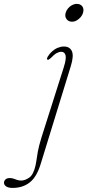

<svg xmlns="http://www.w3.org/2000/svg" viewBox="-135 -690 439 964"><path d="M220.5 -358 69.5 132.5Q49.5 198.5 14.2 226Q-21 253.5 -71.5 253.5Q-93 253.5 -104 246Q-115 238.5 -115 227.5Q-115 218.5 -107.8 211.2Q-100.5 204 -86 204Q-75.5 204 -67 207Q-58.5 210 -49.5 213.2Q-40.5 216.5 -28.5 216.5Q-9.5 216.5 11.8 201.8Q33 187 43.5 140.5Q45.5 130.5 47.2 120Q49 109.5 50.8 97.5Q52.5 85.5 55 71Q57.5 56.5 62 39.5Q66.5 22.5 73 1L185 -351.5Q199 -396 194 -413Q189 -430 172.5 -430Q161.5 -430 149.2 -423.2Q137 -416.5 120.5 -399Q114.5 -393.5 110.5 -391.2Q106.5 -389 103.5 -390.5Q100 -392 100.8 -395.8Q101.5 -399.5 104 -404.5Q113.5 -420.5 126.8 -432.2Q140 -444 155.5 -450.2Q171 -456.5 186 -456.5Q215 -456.5 225.8 -433.2Q236.5 -410 220.5 -358ZM226.5 -581Q209 -581 199.2 -594Q189.5 -607 194.5 -625Q198 -638 206.8 -648.2Q215.5 -658.5 227 -664.5Q238.5 -670.5 250.5 -670.5Q269 -670.5 278.2 -658Q287.5 -645.5 282 -626.5Q279 -614.5 270.2 -604.2Q261.5 -594 250.2 -587.5Q239 -581 226.5 -581Z"/></svg>

Font: Fraunces Thin
Style: Italic
Weight: 250
Italic angle: -16°
Version: Version 1.000;[b76b70a41]